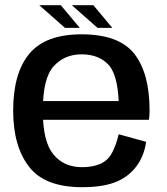

<svg xmlns="http://www.w3.org/2000/svg" viewBox="-20 -734 658 758"><path d="M304 5V-74Q231.5 -74 190.5 -125Q149 -175 149 -297Q149 -425 191.5 -472Q234 -519.5 302.5 -519.5Q372.5 -519.5 411.5 -475Q444 -434.5 448.5 -335H136.5V-261H568Q570.5 -278 570.5 -298.5Q570.5 -444.5 510 -522Q449 -598.5 302 -598.5Q159.5 -598.5 96 -522Q32 -445.5 32 -297.5Q32 -156 95 -75.5Q157 5 304 5ZM304 -74V5Q383.5 5 433 -14Q483 -32.5 515.5 -73.5Q548 -114 557 -174L448.5 -204Q439.5 -164 423 -132Q406.5 -100.5 376 -87Q345.5 -74 304 -74ZM365 -624H423.5L348.5 -713.5H263.5ZM236.5 -624H295L220 -713.5H135Z"/></svg>

Font: Anybody Thin Medium
Style: Regular
Weight: 500
Version: Version 1.113;gftools[0.9.25]